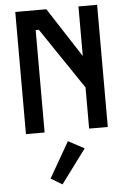

<svg xmlns="http://www.w3.org/2000/svg" viewBox="-64 -746 729 1096"><g transform="rotate(-5 300.0 -198.0)"><path d="M428 -700V-416L244 -700H66V0H173V-587H191L428 -236V0H535V-700ZM249 304 393 110 301 61 184 265Z"/></g></svg>

Font: Kode Mono SemiBold
Style: Regular
Weight: 600
Monospace: yes
Designer: Isa Ozler
Foundry: Kadena LLC
Version: Version 1.206;gftools[0.9.28]